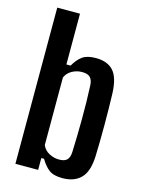

<svg xmlns="http://www.w3.org/2000/svg" viewBox="-121 -871 709 950"><g transform="rotate(15 233.5 -396.0)"><path d="M294 8.5Q248.5 8.5 225.2 -9Q202 -26.5 182 -60.5H168V0H51.5V-800H168V-540H189.5Q209 -574 232.8 -591.2Q256.5 -608.5 301.5 -608.5Q361 -608.5 391.5 -574.8Q422 -541 425 -461Q426 -429.5 426.8 -387.5Q427.5 -345.5 427.5 -300.5Q427.5 -255.5 426.8 -213.2Q426 -171 425 -139Q422 -60 388.2 -25.8Q354.5 8.5 294 8.5ZM254 -76Q283 -76 295.2 -89Q307.5 -102 308.5 -129.5Q310 -168 311 -209.8Q312 -251.5 312.2 -295.2Q312.5 -339 311.8 -382.8Q311 -426.5 309 -469Q308 -496.5 295.8 -510.2Q283.5 -524 254 -524Q226 -524 202.2 -510.8Q178.5 -497.5 168 -473.5V-127Q179 -101.5 203.5 -88.8Q228 -76 254 -76Z"/></g></svg>

Font: Big Shoulders Text Thin
Style: Bold
Weight: 700
Version: Version 2.002